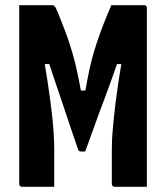

<svg xmlns="http://www.w3.org/2000/svg" viewBox="-20 -720 640 740"><path d="M189 0Q158 0 127 0Q96 0 65 0Q62 0 59.5 -1.5Q57 -3 55.5 -5Q54 -7 54 -11Q54 -85 54 -158.5Q54 -232 54 -305.5Q54 -379 54 -453Q54 -527 54 -600Q54 -625 54 -650Q54 -675 54 -700Q74 -700 95.5 -700Q117 -700 139 -700Q161 -700 182 -700Q186 -700 189 -697.5Q192 -695 195.5 -688.5Q199 -682 205 -667Q219 -632 230 -603Q241 -574 250 -546Q259 -518 267 -487Q275 -456 283 -417Q291 -378 299 -327L267 -371H334L302 -327Q310 -378 317.5 -417Q325 -456 333.5 -489Q342 -522 352.5 -553.5Q363 -585 376.5 -620.5Q390 -656 409 -700Q430 -700 451.5 -700Q473 -700 494 -700Q515 -700 536 -700Q539 -700 541.5 -698.5Q544 -697 545 -695Q546 -693 546 -689Q546 -646 546 -600Q546 -554 546 -504.5Q546 -455 546 -404Q546 -353 546 -302Q546 -251 546 -199.5Q546 -148 546 -99Q546 -83 546 -66.5Q546 -50 546 -33.5Q546 -17 546 0Q515 0 484 0Q453 0 422 0Q419 0 416.5 -1.5Q414 -3 412.5 -5Q411 -7 411 -11Q411 -33 411 -53.5Q411 -74 411 -95.5Q411 -117 411 -137Q411 -154 411.5 -172Q412 -190 414 -212.5Q416 -235 418.5 -262.5Q421 -290 425.5 -325.5Q430 -361 436.5 -404Q443 -447 452 -501L469 -473H401L440 -499Q427 -462 414 -425Q401 -388 387.5 -352Q374 -316 360.5 -280Q347 -244 334.5 -208Q322 -172 308 -136Q304 -136 300.5 -136Q297 -136 293 -136Q289 -136 286 -137.5Q283 -139 281 -144Q270 -176 258.5 -209.5Q247 -243 235 -279.5Q223 -316 210.5 -352.5Q198 -389 185.5 -426Q173 -463 161 -500L200 -473H132L148 -501Q157 -448 163.5 -405Q170 -362 174.5 -327.5Q179 -293 182 -265Q185 -237 186.5 -214Q188 -191 188.5 -172.5Q189 -154 189 -137Q189 -103 189 -68.5Q189 -34 189 0Z"/></svg>

Font: Recursive Monospace
Style: Bold
Weight: 700
Version: Version 1.047